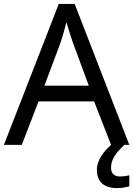

<svg xmlns="http://www.w3.org/2000/svg" viewBox="-20 -737 679 977"><path d="M545 0H546C510 30 473 78 473 126C473 185 505 220 576 220C602 220 619 216 638 211V155C627 157 612 161 590 161C562 161 545 146 545 116C545 75 568 43 613 0H638L360 -717H279L0 0H91L176 -221H459ZM352 -517 432 -301H206L287 -517C295 -540 308 -583 318 -624C325 -599 346 -533 352 -517Z"/></svg>

Font: Noto Sans Caucasian Albanian
Style: Regular
Weight: 400
Designer: Monotype Design Team
Foundry: Monotype Imaging Inc.
Version: Version 2.005